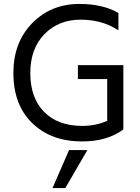

<svg xmlns="http://www.w3.org/2000/svg" viewBox="-20 -709 714 976"><path d="M607 -51Q525 10 397 10Q240 10 144 -83Q48 -176 48 -338Q48 -493 143.5 -591Q239 -689 384 -689Q503 -689 582 -643V-555Q499 -609 391 -609Q277 -609 205.5 -535Q134 -461 134 -338Q134 -212 204 -140.5Q274 -69 398 -69Q468 -69 525 -95V-307H376V-378H607V-54H606ZM312 247H247L331 54H424Z"/></svg>

Font: Hind Siliguri Fixed
Style: Regular
Weight: 400
Designer: Jyotish Sonowal
Foundry: Indian Type Foundry
Version: Version 1.001;October 28, 2021;FontCreator 12.0.0.2565 64-bi